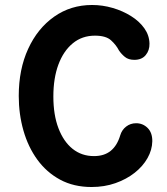

<svg xmlns="http://www.w3.org/2000/svg" viewBox="-20 -735 671 770"><path d="M347.2 15Q275.8 15 221.2 -14.4Q166.8 -43.8 129.8 -94.6Q92.8 -145.5 74 -211.4Q55.2 -277.2 55.2 -350.2Q55.2 -457 92.9 -539Q130.5 -621 197 -668Q263.5 -715 349.2 -715Q391.2 -715 431.6 -703.2Q472 -691.5 505.4 -670.6Q538.8 -649.8 558.8 -621.6Q578.8 -593.5 579.5 -560Q580 -532.8 564.2 -513.9Q548.5 -495 518.8 -495Q495 -495 480.8 -506.8Q466.5 -518.5 457 -532.8Q445.8 -554.8 425.2 -573.4Q404.8 -592 360.8 -592Q309 -592 271.8 -561.2Q234.5 -530.5 214.2 -476Q194 -421.5 194 -348Q194 -274.2 214.4 -220.8Q234.8 -167.2 271.1 -138.1Q307.5 -109 356.8 -109Q398 -109 423.9 -130Q449.8 -151 462 -191.8Q468.5 -214 485.9 -227.4Q503.2 -240.8 526 -240.8Q552.8 -240.8 571.9 -222Q591 -203.2 590.8 -168.8Q590.2 -134 571.6 -101Q553 -68 520 -42Q487 -16 442.9 -0.5Q398.8 15 347.2 15Z"/></svg>

Font: National Park
Style: Regular
Weight: 400
Designer: Andrea Herstowski, Ben Hoepner
Version: Version 1.009